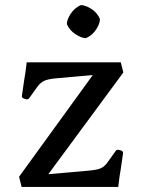

<svg xmlns="http://www.w3.org/2000/svg" viewBox="-20 -735 565 755"><path d="M85 -490H455L465 -450L170 -50L329 -64Q362 -67 376.5 -73.5Q391 -80 402.5 -96Q414 -112 436 -143Q440 -148 452.5 -144.5Q465 -141 464 -133Q458 -88 455 -71Q452 -54 450 -40L445 0H65L55 -40L345 -440L200 -427Q168 -424 153.5 -417Q139 -410 127.5 -394.5Q116 -379 94 -348Q90 -342 77.5 -346Q65 -350 66 -357Q72 -402 75 -419.5Q78 -437 80 -450ZM318 -585Q301 -585 277.5 -600Q254 -615 243 -640Q243 -658 258 -681Q273 -704 298 -715Q315 -715 338.5 -700.5Q362 -686 373 -660Q373 -642 358 -619Q343 -596 318 -585Z"/></svg>

Font: Anvers
Style: Regular
Weight: 400
Designer: Ishtar van Looy
Version: Version 1.000